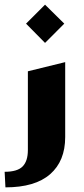

<svg xmlns="http://www.w3.org/2000/svg" viewBox="-52 -640 359 819"><path d="M140.1 -620.1 222.2 -539.1 140.1 -457 59.1 -539.1ZM66.9 -335.9 226.1 -375V-55.2Q226.1 46.9 161.9 103Q97.7 159.2 -28.8 159.2L-32.2 92.8Q22 92.8 44.4 70.1Q66.9 47.4 66.9 0Z"/></svg>

Font: Wesal
Style: Regular
Weight: 900
Designer: Ahmed zaza
Foundry: Ahmed zaza
Version: Version 2.01